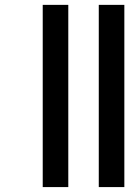

<svg xmlns="http://www.w3.org/2000/svg" viewBox="-20 -761 569 781"><path d="M257.8 -741.2V0H153.8V-741.2ZM485.8 -741.2V0H381.8V-741.2Z"/></svg>

Font: SVN-Poppins Medium
Style: Regular
Weight: 500
Designer: Ninad Kale (Devanagari), Jonny Pinhorn (Latin)
Foundry: Indian Type Foundry
Version: Version 3.002 2017